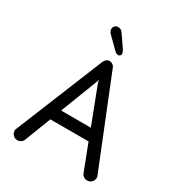

<svg xmlns="http://www.w3.org/2000/svg" viewBox="-239 -1210 1275 1371"><g transform="rotate(30 398.5 -524.0)"><path d="M733 -62Q737 -55 737 -47Q737 -25 722.5 -9.5Q708 6 686 6Q671 6 658 -2.5Q645 -11 639 -25L556 -241H241L157 -24Q152 -11 139 -2.5Q126 6 110 6Q89 6 74.5 -9Q60 -24 60 -45Q60 -54 64 -61L357 -781Q364 -797 375.5 -805.5Q387 -814 399 -814Q413 -814 425.5 -805.5Q438 -797 444 -780ZM392 -634 276 -334H521L406 -634L400 -659ZM402 -893 309 -985Q295 -1001 295 -1019Q295 -1033 305.5 -1043.5Q316 -1054 328 -1054Q346 -1054 355 -1048.5Q364 -1043 372 -1031L440 -932Q451 -914 451 -899Q451 -892 444.5 -886Q438 -880 431 -880Q417 -880 402 -893Z"/></g></svg>

Font: Tsukimi Rounded SemiBold
Style: Regular
Weight: 600
Designer: Takashi Funayama
Foundry: Takashi Funayama
Version: Version 1.032; ttfautohint (v1.8.3)